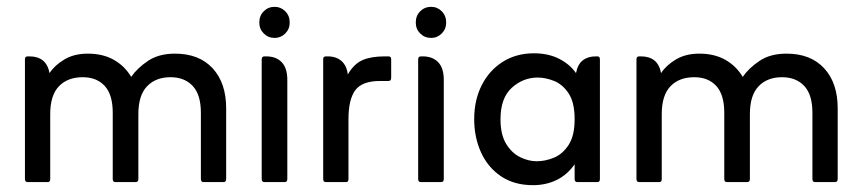

<svg xmlns="http://www.w3.org/2000/svg" viewBox="-20 -533 2523 562"><path d="M125 -319Q140 -342 168.5 -359Q197 -376 237 -376Q281 -376 313 -358Q345 -340 364 -308Q382 -334 413.5 -355Q445 -376 492 -376Q563 -376 602.5 -333Q642 -290 642 -216V-9Q642 0 634 0H576Q568 0 568 -9V-203Q568 -256 544 -281.5Q520 -307 479 -307Q436 -307 410.5 -280.5Q385 -254 385 -199V-9Q385 0 377 0H318Q310 0 310 -9V-203Q310 -256 286.5 -281.5Q263 -307 222 -307Q178 -307 152.5 -280.5Q127 -254 127 -199V-9Q127 0 120 0H61Q53 0 53 -9V-360Q53 -368 61 -368H66Q116 -368 125 -319Z M739 -467Q739 -487 752 -500Q765 -513 784 -513Q802 -513 815 -500Q828 -487 828 -467Q828 -448 815 -435Q802 -422 784 -422Q765 -422 752 -435Q739 -448 739 -467ZM754 0Q746 0 746 -9V-359Q746 -368 754 -368H759Q788 -368 804.5 -351Q821 -334 821 -299V-9Q821 0 813 0Z M998 -315Q1016 -346 1041 -357Q1066 -368 1106 -368H1117Q1125 -368 1125 -360V-305Q1125 -296 1117 -296H1093Q1040 -296 1020 -269Q1000 -242 1000 -184V-9Q1000 0 993 0H934Q926 0 926 -9V-360Q926 -368 934 -368H939Q964 -368 979.5 -354.5Q995 -341 998 -315Z M1197 -467Q1197 -487 1210 -500Q1223 -513 1242 -513Q1260 -513 1273 -500Q1286 -487 1286 -467Q1286 -448 1273 -435Q1260 -422 1242 -422Q1223 -422 1210 -435Q1197 -448 1197 -467ZM1212 0Q1204 0 1204 -9V-359Q1204 -368 1212 -368H1217Q1246 -368 1262.5 -351Q1279 -334 1279 -299V-9Q1279 0 1271 0Z M1662 -52Q1640 -21 1609 -6Q1578 9 1540 9Q1485 9 1446.5 -17Q1408 -43 1388 -87Q1368 -131 1368 -184Q1368 -240 1390 -283.5Q1412 -327 1451.5 -352Q1491 -377 1543 -377Q1585 -377 1616.5 -361Q1648 -345 1666 -319Q1671 -345 1686 -356.5Q1701 -368 1724 -368H1729Q1736 -368 1736 -359V-9Q1736 0 1729 0H1670Q1662 0 1662 -9ZM1551 -61Q1576 -61 1601.5 -71.5Q1627 -82 1644.5 -109Q1662 -136 1662 -184Q1662 -233 1644.5 -259.5Q1627 -286 1602 -296Q1577 -306 1554 -306Q1511 -306 1478 -276Q1445 -246 1445 -184Q1445 -139 1461.5 -112Q1478 -85 1502.5 -73Q1527 -61 1551 -61Z M1915 -319Q1930 -342 1958.5 -359Q1987 -376 2027 -376Q2071 -376 2103 -358Q2135 -340 2154 -308Q2172 -334 2203.5 -355Q2235 -376 2282 -376Q2353 -376 2392.5 -333Q2432 -290 2432 -216V-9Q2432 0 2424 0H2366Q2358 0 2358 -9V-203Q2358 -256 2334 -281.5Q2310 -307 2269 -307Q2226 -307 2200.5 -280.5Q2175 -254 2175 -199V-9Q2175 0 2167 0H2108Q2100 0 2100 -9V-203Q2100 -256 2076.5 -281.5Q2053 -307 2012 -307Q1968 -307 1942.5 -280.5Q1917 -254 1917 -199V-9Q1917 0 1910 0H1851Q1843 0 1843 -9V-360Q1843 -368 1851 -368H1856Q1906 -368 1915 -319Z"/></svg>

Font: Zain
Style: Regular
Weight: 400
Designer: Zain,Boutros
Foundry: Mobile Telecommunications Company (Zain), 2024
Version: Version 1.51; ttfautohint (v1.8.4)